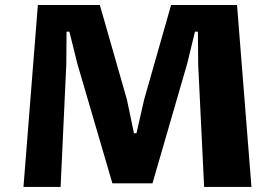

<svg xmlns="http://www.w3.org/2000/svg" viewBox="-20 -735 1080 755"><path d="M72.3 0 128.9 -715.3H372.6L479 -343.8L506.8 -210.9H516.6L546.9 -343.8L652.8 -715.3H912.1L968.8 0H782.7L759.3 -481.4L758.3 -610.4H746.6L716.3 -485.4L579.6 -14.2H421.9L284.2 -484.4L252.9 -610.4H241.7L240.7 -482.4L218.3 0Z"/></svg>

Font: Proza Libre
Style: Bold
Weight: 700
Designer: Jasper de Waard
Foundry: Jasper de Waard
Version: Version 1.000; ttfautohint (v1.4.1.8-43bc)